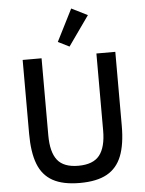

<svg xmlns="http://www.w3.org/2000/svg" viewBox="-65 -1059 848 1123"><g transform="rotate(-5 359.0 -497.5)"><path d="M490 -961 367 -787 301 -820 396 -1008ZM87 -733H198V-281Q198 -182 235 -135Q272 -88 358 -88Q445 -88 482.5 -135.5Q520 -183 520 -281V-733H631V-299Q631 -190 604 -121.5Q577 -53 517.5 -20Q458 13 358 13Q259 13 199.5 -20Q140 -53 113.5 -121.5Q87 -190 87 -299Z"/></g></svg>

Font: IBM Plex Sans JP Medium
Style: Regular
Weight: 500
Designer: Mike Abbink; Paul van der Laan; Pieter van Rosmalen; Wujin Sim; Yejin Wi; Jinhee Kim; Boomi Park; Yona Kim; Kichan Ma
Foundry: Sandoll Inc.
Version: Version 1.001